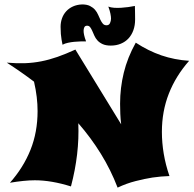

<svg xmlns="http://www.w3.org/2000/svg" viewBox="-20 -813 875 868"><path d="M835 -538.1Q774.4 -469.2 743.2 -389.4Q711.9 -309.6 711.9 -216.8Q711.9 -168 720.2 -118.2Q728.5 -68.4 746.1 -17.1Q709 -16.1 668.9 -10.3Q634.8 -4.9 593.3 5.6Q551.8 16.1 511.7 35.2Q481 -44.9 436 -117.7Q391.1 -190.4 334 -255.9Q339.8 -117.7 300.8 29.8Q211.9 2 137.7 2Q113.8 2 85.4 4.9Q57.1 7.8 24.9 13.2Q85.9 -55.7 117.9 -135.7Q149.9 -215.8 149.9 -311Q149.9 -341.8 146 -374.8Q142.1 -407.7 133.8 -443.8Q103.5 -466.8 73 -488Q42.5 -509.3 10.7 -529.8Q55.7 -525.9 93.5 -527.3Q131.3 -528.8 167.2 -535.9Q203.1 -543 240 -555.9Q276.9 -568.8 320.8 -588.9L527.8 -251Q524.9 -274.4 523.9 -297.9Q522.9 -321.3 522.9 -344.2Q522.9 -415.5 539.6 -484.1Q556.2 -552.7 593.8 -620.1Q650.4 -583 709.5 -562.7Q768.6 -542.5 835 -538.1ZM590.8 -725.1Q590.8 -698.2 583 -676.5Q575.2 -654.8 561 -639.4Q546.9 -624 526.4 -615.5Q505.9 -606.9 481 -606.9Q458.5 -606.9 444.1 -613.5Q429.7 -620.1 420.7 -630.1Q411.6 -640.1 406.5 -651.9Q401.4 -663.6 397 -673.6Q392.6 -683.6 387.5 -690.2Q382.3 -696.8 374 -696.8Q364.7 -696.8 361.3 -689.9Q357.9 -683.1 357.9 -673.8Q357.9 -665.5 360.4 -654.1Q362.8 -642.6 369.1 -626Q357.9 -626 344 -625.7Q330.1 -625.5 315.7 -624Q301.3 -622.6 287.4 -619.6Q273.4 -616.7 262.7 -610.8Q260.3 -621.1 258.3 -633.8Q256.3 -644.5 255.1 -659.4Q253.9 -674.3 253.9 -691.9Q253.9 -711.9 260.3 -730Q266.6 -748 279.1 -761.7Q291.5 -775.4 309.6 -783.7Q327.6 -792 351.1 -793Q373 -793 387 -785.9Q400.9 -778.8 409.7 -768.6Q418.5 -758.3 423.8 -745.8Q429.2 -733.4 434.1 -723.1Q439 -712.9 445.1 -705.8Q451.2 -698.7 461.9 -698.7Q472.7 -698.7 477.3 -708.5Q481.9 -718.3 481.9 -729Q481.9 -737.8 479.2 -751.2Q476.6 -764.6 469.7 -783.2Q481.4 -778.8 496.3 -777.8Q511.2 -776.9 527.3 -777.8Q543.5 -778.8 559.6 -781Q575.7 -783.2 589.8 -786.1Q589.8 -776.9 590.3 -766.6Q590.3 -757.8 590.6 -747.1Q590.8 -736.3 590.8 -725.1Z"/></svg>

Font: Shojumaru
Style: Regular
Weight: 400
Version: Version 1.001